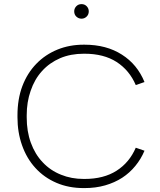

<svg xmlns="http://www.w3.org/2000/svg" viewBox="-20 -928 797 956"><path d="M401 8.5H397Q322 8.5 261.5 -17.5Q199.5 -44 156 -92Q112.5 -139.5 89.5 -205.5Q67 -269 67 -344V-354Q67 -434 91 -498.5Q116 -564.5 161 -610.5Q205.5 -656.5 267 -681.5Q326.5 -705.5 396.5 -705.5H401Q510 -705.5 587 -656Q663.5 -607.5 699.5 -519.5L656 -504.5Q624.5 -578 560.5 -619.5Q496.5 -660.5 401 -660.5H397Q332 -660.5 280 -638.5Q226.5 -615.5 189.5 -574.5Q152 -533.5 132.5 -475.5Q113 -420 113 -354V-344Q113 -273.5 133.5 -217.5Q154.5 -159.5 193 -119.5Q231 -79 284 -58Q335.5 -37 397 -37H401Q496.5 -37 560.5 -78Q624.5 -119 656 -192.5L699.5 -177.5Q682 -136 654 -102Q626 -67.5 588.5 -43Q550.5 -18.5 503.5 -5Q456.5 8.5 401 8.5ZM386 -835Q371.5 -835 360.5 -845Q349.5 -855 349.5 -871.5Q349.5 -886 359.8 -896.8Q370 -907.5 386 -907.5Q401.5 -907.5 411.8 -896.8Q422 -886 422 -871.5Q422 -855.5 411.2 -845.2Q400.5 -835 386 -835Z"/></svg>

Font: Acari Sans Neue Light
Style: Regular
Weight: 300
Designer: Alfredo Marco Pradil (font), Cristiano Sobral (main changes)
Foundry: Hanken Design Co. (font), Cristiano Sobral (main changes)
Version: Version 2.459;March 19, 2022;FontCreator 14.0.0.2808 64-bit;